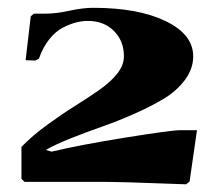

<svg xmlns="http://www.w3.org/2000/svg" viewBox="-20 -795 560 494"><path d="M486.8 -460 467.8 -328.1 459 -320.8 415 -322.3Q370.6 -324.2 317.9 -325.7Q265.1 -327.1 244.1 -327.1H43L35.2 -335V-417L36.1 -418Q63 -445.8 101.6 -473.9Q140.1 -502 172.6 -522.2Q205.1 -542.5 234.9 -563.2Q264.6 -584 281.7 -605.7Q298.8 -627.4 298.8 -649.9Q298.8 -689.9 272.9 -715.6Q247.1 -741.2 206.1 -741.2Q191.4 -741.2 176 -737.3Q160.6 -733.4 141.8 -723.9Q123 -714.4 106.7 -693.8Q90.3 -673.3 80.1 -644L70.8 -639.2L45.9 -640.1L59.1 -752.9L66.9 -759.8H95.2Q124.5 -759.8 158.4 -767.3Q192.4 -774.9 220.2 -774.9Q335.4 -774.9 406.2 -740.7Q477.1 -706.5 477.1 -649.9Q477.1 -618.2 456.1 -589.8Q435.1 -561.5 402.6 -541.7Q370.1 -522 326.7 -502.7Q283.2 -483.4 243.4 -469.5Q203.6 -455.6 162.4 -439.2Q121.1 -422.9 98.1 -409.2L112.8 -404.8Q186.5 -422.4 303.7 -441.2Q420.9 -460 443.8 -460Z"/></svg>

Font: Yokawerad
Style: Regular
Weight: 500
Designer: gluk
Foundry: gluk
Version: Version 0.79